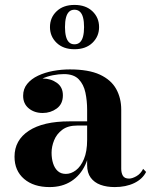

<svg xmlns="http://www.w3.org/2000/svg" viewBox="-20 -750 620 780"><path d="M446 10Q413.5 10 388.2 0.8Q363 -8.5 348.5 -28.2Q334 -48 334 -79V-304.5Q334 -340.5 327 -373.8Q320 -407 299.8 -428Q279.5 -449 239.5 -449Q218.5 -449 194.2 -444.2Q170 -439.5 148.2 -429Q126.5 -418.5 112.5 -401.8Q98.5 -385 98.5 -361H75Q75 -392.5 98.8 -411.8Q122.5 -431 153.5 -431Q186.5 -431 211 -413.5Q235.5 -396 235.5 -363Q235.5 -327.5 210.5 -309.2Q185.5 -291 153.5 -291Q119.5 -291 96.8 -309.8Q74 -328.5 74 -361Q74 -389 90.5 -409.2Q107 -429.5 134.5 -442.5Q162 -455.5 195.8 -461.8Q229.5 -468 263.5 -468Q340 -468 385.8 -446.8Q431.5 -425.5 452 -388.5Q472.5 -351.5 472.5 -304.5V-64.5Q472.5 -47.5 479.2 -36Q486 -24.5 504.5 -24.5Q517 -24.5 534.2 -34.2Q551.5 -44 561.5 -64L573.5 -51.5Q559 -22.5 525.2 -6.2Q491.5 10 446 10ZM181.5 10Q116.5 10 77.8 -23.2Q39 -56.5 39 -113.5Q39 -180.5 97.2 -218.8Q155.5 -257 262 -257H380.5V-240H294Q256 -240 233 -222.8Q210 -205.5 199.8 -180Q189.5 -154.5 189.5 -129.5Q189.5 -105.5 195.8 -86Q202 -66.5 214.8 -55Q227.5 -43.5 247.5 -43.5Q268.5 -43.5 288.2 -58.2Q308 -73 321 -103.8Q334 -134.5 334 -182H346.5Q346.5 -123.5 326.5 -80.5Q306.5 -37.5 269.5 -13.8Q232.5 10 181.5 10ZM282.5 -550Q237 -550 210 -576Q183 -602 183 -640Q183 -678.5 210 -704.2Q237 -730 282.5 -730Q328.5 -730 355.5 -704.2Q382.5 -678.5 382.5 -640Q382.5 -602 355.5 -576Q328.5 -550 282.5 -550ZM282.5 -570Q296 -570 304.8 -578.2Q313.5 -586.5 317.5 -602.2Q321.5 -618 321.5 -640Q321.5 -662.5 317.5 -678.2Q313.5 -694 304.8 -702.2Q296 -710.5 282.5 -710.5Q269 -710.5 260.5 -702.2Q252 -694 248 -678.2Q244 -662.5 244 -640Q244 -618 248 -602.2Q252 -586.5 260.5 -578.2Q269 -570 282.5 -570Z"/></svg>

Font: Bodoni Moda SC 11pt
Style: Bold
Weight: 700
Version: Version 2.005